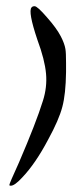

<svg xmlns="http://www.w3.org/2000/svg" viewBox="-20 -591 238 609"><path d="M80.1 -567.4Q83 -571.3 89.8 -571.3Q98.6 -571.3 128.9 -536.1Q159.2 -502 172.9 -475.6Q184.6 -453.1 187.5 -435.5Q189.5 -423.8 189.5 -391.6Q189.5 -377.9 189.5 -362.3Q188.5 -292 177.7 -252Q167 -210.9 132.8 -148.4Q92.8 -72.3 49.8 -27.3Q26.4 -2 14.6 -2Q13.7 -2 11.7 -2Q9.8 -2 9.8 -4.9Q9.8 -8.8 40 -75.2Q94.7 -202.1 116.2 -271.5Q129.9 -314.5 126 -357.4Q122.1 -401.4 98.6 -464.8Q68.4 -554.7 80.1 -567.4Z"/></svg>

Font: CillaFHscript
Style: Medium
Weight: 400
Designer: Cecilia Bingert
Version: Version 001.000